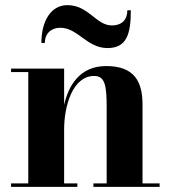

<svg xmlns="http://www.w3.org/2000/svg" viewBox="-20 -727 664 747"><path d="M214.5 -619C283 -619 318 -540 398 -540C472 -540 489 -592.5 489 -687H475.5C475.5 -650 453.5 -628 415.5 -628C353.5 -628 325 -707 242 -707C178 -707 141 -645 141 -560H154.5C154.5 -597 179.5 -619 214.5 -619ZM23 -13.5V0H281V-13.5H229.5V-223.5C229.5 -314.5 262.5 -431.5 346.5 -431.5C388 -431.5 395 -395 395 -311V-13.5H343.5V0H601V-13.5H534.5V-319.5C534.5 -406.5 505.5 -470 393 -470C292 -470 247 -396.5 229.5 -319V-460H23V-446.5H90V-13.5Z"/></svg>

Font: Bodoni* 16pt
Style: Bold
Weight: 700
Version: Version 2.3